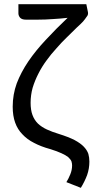

<svg xmlns="http://www.w3.org/2000/svg" viewBox="-20 -737 449 922"><path d="M402.3 -678.7Q403.3 -673.8 402.3 -668Q401.4 -662.1 394.5 -654.3Q389.6 -646.5 378.9 -633.8Q368.2 -622.1 349.6 -605.5Q327.1 -583 300.8 -557.6Q275.4 -533.2 251 -504.9Q225.6 -477.5 203.1 -446.3Q180.7 -416 164.1 -382.8Q147.5 -350.6 136.7 -315.4Q127 -280.3 127 -243.2Q127 -209 135.7 -185.5Q144.5 -161.1 162.1 -143.6Q179.7 -127 205.1 -115.2Q230.5 -103.5 262.7 -93.8Q309.6 -79.1 337.9 -64.5Q367.2 -48.8 382.8 -32.2Q398.4 -15.6 404.3 2Q409.2 19.5 409.2 39.1Q409.2 72.3 398.4 103.5Q386.7 134.8 368.2 165Q344.7 156.2 298.8 137.7Q308.6 122.1 317.4 100.6Q326.2 79.1 326.2 57.6Q326.2 47.9 323.2 38.1Q319.3 28.3 307.6 17.6Q296.9 8.8 275.4 -1Q254.9 -10.7 219.7 -21.5Q176.8 -33.2 143.6 -50.8Q110.4 -67.4 87.9 -91.8Q64.5 -115.2 52.7 -148.4Q41 -180.7 41 -224.6Q41 -283.2 60.5 -336.9Q81.1 -390.6 116.2 -442.4Q151.4 -494.1 200.2 -545.9Q248 -597.7 304.7 -651.4Q271.5 -647.5 235.4 -645.5Q198.2 -642.6 160.2 -642.6Q141.6 -642.6 104.5 -642.6Q85 -642.6 76.2 -652.3Q68.4 -662.1 68.4 -672.9Q68.4 -687.5 68.4 -716.8Q149.4 -716.8 394.5 -716.8Q396.5 -707 402.3 -678.7Z"/></svg>

Font: Lato
Style: Regular
Weight: 400
Designer: Lukasz Dziedzic with Adam Twardoch and Botio Nikoltchev
Version: Version 2.015; 2015-08-06; http://www.latofonts.com/